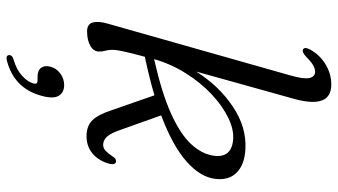

<svg xmlns="http://www.w3.org/2000/svg" viewBox="-237 -521 1004 570"><g transform="rotate(90 265.0 -236.0)"><path d="M203.5 -594.5Q215.5 -636 211.5 -652.8Q207.5 -669.5 193 -669.5Q184 -669.5 173.5 -663.5Q163 -657.5 148 -642.5Q134.5 -630 127 -633.5Q118 -638 127.5 -655.5Q143.5 -684 171.5 -700.8Q199.5 -717.5 231 -717.5Q304 -717.5 273.5 -607L192.5 -316.5Q234 -383 295.8 -424.8Q357.5 -466.5 423.5 -462.5Q469 -460 492.5 -436.5Q516 -413 511 -373Q506 -329 459.5 -287.8Q413 -246.5 322.5 -212.5L364.5 -94.5Q374.5 -65 384.2 -53.5Q394 -42 406 -40.5Q418.5 -39 427 -47Q435.5 -55 442 -65Q448 -74.5 452 -76.8Q456 -79 460 -78.5Q470 -76.5 466.5 -60Q458 -27 435.2 -8.2Q412.5 10.5 379 9Q352 7.5 336.2 -9Q320.5 -25.5 308 -63L263 -192.5Q210.5 -177 148.5 -164Q139 -128.5 134.8 -110Q130.5 -91.5 129.2 -82.5Q128 -73.5 128 -67Q128 -54.5 130.5 -47Q133 -39.5 133 -28Q133 -12 116 -2.2Q99 7.5 73 7.5Q51.5 7.5 46.8 -9.5Q42 -26.5 50.5 -55ZM396 -426Q366 -429 330.5 -412Q295 -395 260.2 -362.5Q225.5 -330 197.8 -286Q170 -242 155.5 -191.5Q255.5 -214 316.5 -241.5Q377.5 -269 407 -300.5Q436.5 -332 442 -366.5Q450.5 -420.5 396 -426ZM208 154.5Q188.5 154.5 181 143.5Q173.5 132.5 178 116.5Q182.5 98.5 198.2 87Q214 75.5 232.5 75.5Q254 75.5 264 91Q274 106.5 265 140.5Q243.5 224 160 245.5Q144.5 249.5 143.5 239Q143.5 229 157.5 225.5Q187 217 205.2 200.2Q223.5 183.5 228 166Q231 154.5 219 154.5Z"/></g></svg>

Font: Fraunces 9pt S000 Light
Style: Italic
Weight: 300
Italic angle: -16°
Version: Version 1.000; ttfautohint (v1.8.3)